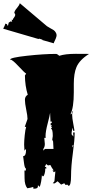

<svg xmlns="http://www.w3.org/2000/svg" viewBox="-54 -1080 573 1191"><path d="M24.9 -956.1Q25.4 -962.4 33.7 -972.2Q46.9 -989.3 34.7 -999.5Q35.2 -1011.7 50.5 -1029.5Q65.9 -1047.4 68.8 -1060.1L237.3 -917.5Q242.2 -913.6 256.1 -906.2Q270 -898.9 278.6 -893.3Q287.1 -887.7 293 -876.5Q298.8 -865.2 296.1 -854Q293.5 -842.8 286.9 -829.8Q280.3 -816.9 279.3 -811.5L209 -831.5V-834L189 -840.3Q188 -837.9 185.5 -838.4Q183.1 -838.9 179.7 -839.4L-34.2 -901.9Q-22.9 -922.9 -20.5 -933.6L-11.2 -930.2L-4.9 -918.5L0 -939.5L12.2 -947.3L21.5 -945.3L18.1 -958ZM403.8 -559.1V-506.8Q403.8 -412.6 383.3 -371.1Q392.6 -371.1 392.6 -382.3V-386.2L401.4 -393.6Q393.6 -385.7 393.6 -366.9Q393.6 -348.1 400.6 -312Q407.7 -275.9 408.2 -269H398.9V-288.1Q390.1 -270.5 390.1 -251.5V-246.6L401.4 -232.9L399.4 -258.3H409.2V-254.4Q409.2 -212.9 397.9 -130.1Q386.7 -47.4 386.7 12Q386.7 71.3 371.6 73.2L364.3 65.4L352.5 67.4L344.7 56.6L323.2 65.9L324.7 64.5L303.2 44.4L285.2 57.6L273.4 56.6L283.7 44.4Q283.7 34.2 286.4 13.7Q289.1 -6.8 289.1 -17.6L280.3 -11.7L271.5 -22.5H279.3Q267.1 -38.6 258.3 -56.6L243.7 -53.7L232.4 -62.5L223.6 -44.4H232.4L233.4 -33.7L226.1 -35.2L226.6 -26.9Q226.6 -16.6 222.4 -1.5Q218.3 13.7 213.1 13.7Q208 13.7 206.1 5.9Q203.1 49.8 192.4 79.6L181.2 68.4V75.2Q181.2 83 175.8 86.9Q168.9 90.8 153.3 90.8L152.3 79.6Q138.2 84.5 115.7 87.9Q98.6 67.9 98.4 25.9Q98.1 -16.1 97.7 -22.5L105.5 -21.5L107.4 -33.7Q98.6 -36.1 94.5 -72Q90.3 -107.9 89.4 -111.3Q107.4 -111.3 107.4 -147.5V-156.2L97.7 -145.5L95.7 -183.1Q95.7 -206.1 99.4 -241.7Q103 -277.3 108.4 -293H99.6L116.7 -341.8Q116.7 -361.3 108.6 -400.4Q100.6 -439.5 100.6 -460.9Q100.6 -482.4 118.2 -492.2Q101.1 -547.4 100.6 -611.8L108.4 -623.5Q99.6 -627.4 61.3 -668.7Q22.9 -710 11.2 -710H8.3Q8.3 -722.7 113.3 -734.1Q218.3 -745.6 293.5 -745.6Q300.8 -745.6 314 -733.9Q350.6 -746.1 416 -746.1L498.5 -745.6Q438.5 -708 419.9 -662.6Q403.8 -624 403.8 -559.1ZM228.5 -235.8 229.5 -224.6H220.7L224.1 -187Q224.1 -168.9 214.8 -156.2L215.3 -145.5L224.1 -156.2H277.8L275.4 -202.1L270 -213.4L273.4 -235.8Q273.4 -281.2 261.7 -281.2L270 -293H261.7L269 -302.7H260.7L259.8 -314.9Q268.1 -314.9 268.1 -325.7H259.3L256.8 -380.4Q254.4 -362.3 241.5 -313.2Q228.5 -264.2 228.5 -235.8ZM400.4 -177.2 396 -179.2Q395 -179.2 395 -173.3V-165.5Q395 -166.5 402.3 -178.2Q401.4 -177.2 400.4 -177.2ZM374.5 75.7 369.6 73.2ZM322.3 67.4Q322.3 65.9 323.2 65.9Z"/></svg>

Font: Butcherman Caps
Style: Regular
Weight: 400
Version: Version 001.003